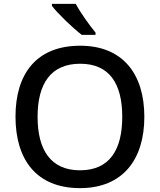

<svg xmlns="http://www.w3.org/2000/svg" viewBox="-20 -961 825 991"><path d="M371 -941H248V-931C275 -894 355 -817 402 -781H473V-793C442 -830 395 -896 371 -941ZM725 -358C725 -580 613 -725 394 -725C167 -725 60 -579 60 -359C60 -138 167 10 393 10C613 10 725 -137 725 -358ZM174 -358C174 -529 242 -632 394 -632C545 -632 611 -529 611 -358C611 -187 545 -82 393 -82C242 -82 174 -187 174 -358Z"/></svg>

Font: Noto Sans Bamum Medium
Style: Regular
Weight: 500
Designer: Monotype Design Team
Foundry: Monotype Imaging Inc.
Version: Version 2.002